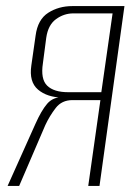

<svg xmlns="http://www.w3.org/2000/svg" viewBox="-20 -611 455 631"><path d="M307 0H270L310 -282H218Q183 -282 163 -256Q143 -230 129 -200L43 0H5L96 -203Q116 -248 135 -270Q154 -292 186 -292L187 -290Q135 -291 105 -316.5Q75 -342 83 -396L97 -494Q104 -547 138.5 -569Q173 -591 218 -591H389ZM313 -308 350 -567H221Q190 -567 164 -548Q138 -529 132 -487L121 -403Q113 -351 135 -329.5Q157 -308 204 -308Z"/></svg>

Font: Alumni Sans ExtraLight
Style: Italic
Weight: 250
Italic angle: -8°
Version: Version 1.016